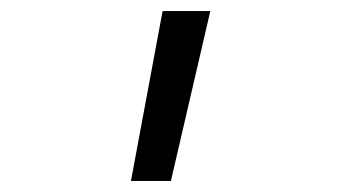

<svg xmlns="http://www.w3.org/2000/svg" viewBox="-20 -166 640 346"><path d="M216 160 273 -146H359L288 160Z"/></svg>

Font: JetBrains Mono NL ExtraLight
Style: Regular
Weight: 200
Designer: Philipp Nurullin, Konstantin Bulenkov
Foundry: JetBrains
Version: Version 2.304; ttfautohint (v1.8.4.7-5d5b)